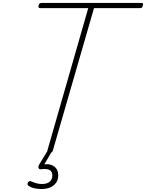

<svg xmlns="http://www.w3.org/2000/svg" viewBox="-20 -1018 988 1299"><path d="M316 14Q296 14 301 -1L577 -963H253Q244 -963 241.5 -967.5Q239 -972 241 -982Q244 -991 248.5 -994.5Q253 -998 262 -998H935Q946 -998 947.5 -993.5Q949 -989 946 -981Q945 -971 940.5 -967Q936 -963 927 -963H616L338 -1Q336 7 332 10.5Q328 14 316 14ZM259 261Q241 261 216.5 256.5Q192 252 173 239Q166 234 166 228Q166 222 170 215Q176 208 181.5 207.5Q187 207 193 210Q209 217 227 222Q245 227 264 227Q297 227 315.5 212Q334 197 334 169Q334 143 316 132.5Q298 122 258 127Q251 128 247.5 126Q244 124 241 119Q239 112 240 107Q241 102 247 92L303 0H335L271 109L262 97Q298 89 322.5 96.5Q347 104 360.5 122Q374 140 374 169Q374 197 360 217.5Q346 238 320.5 249.5Q295 261 259 261Z"/></svg>

Font: Playwrite AU QLD Thin
Style: Regular
Weight: 250
Designer: Veronika Burian, José Scaglione
Foundry: TypeTogether
Version: Version 1.002